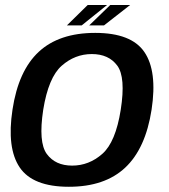

<svg xmlns="http://www.w3.org/2000/svg" viewBox="-20 -728 661 753"><path d="M250 4.5Q391 4.5 471 -70.5Q551 -145.5 574.5 -298Q597.5 -449 546.2 -524Q495 -599 353.5 -599Q212 -599 132 -524.8Q52 -450.5 29 -298Q6 -147.5 57.2 -71.5Q108.5 4.5 250 4.5ZM263 -78.5Q197 -78.5 163.5 -124.2Q130 -170 149.5 -297.5Q170 -424.5 222 -470.2Q274 -516 340 -516Q406.5 -516 440 -470.5Q473.5 -425 453.5 -297.5Q433.5 -170.5 381.2 -124.5Q329 -78.5 263 -78.5ZM330 -628.5H388L490.5 -708.5H412.5ZM242.5 -628.5H300.5L400 -708.5H324Z"/></svg>

Font: Anybody Thin Medium
Style: Italic
Weight: 500
Italic angle: -10°
Version: Version 1.113;gftools[0.9.25]